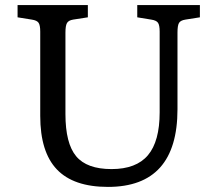

<svg xmlns="http://www.w3.org/2000/svg" viewBox="-20 -720 850 754"><path d="M404 14Q269 14 203.5 -54.5Q138 -123 138 -265V-596Q138 -621 131.5 -630.5Q125 -640 105 -643L49 -652V-700H325V-652L267 -643Q249 -640 243 -629.5Q237 -619 237 -592V-272Q237 -157 279 -106.5Q321 -56 418 -56Q515 -56 561 -110.5Q607 -165 607 -279V-596Q607 -621 600.5 -630.5Q594 -640 574 -643L519 -652V-700H765V-652L708 -643Q689 -640 683 -630Q677 -620 677 -592V-291Q677 14 404 14Z"/></svg>

Font: Text Regular
Style: Regular
Weight: 400
Designer: Latin by Veronika Burian and Jose Scaglione. Greek by Irene Vlachou. Cyrillic by Vera Evstafieva.
Foundry: TypeTogether
Version: Version 3.002